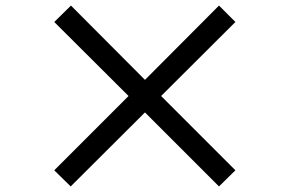

<svg xmlns="http://www.w3.org/2000/svg" viewBox="-20 -723 1040 690"><path d="M767 -53 826 -111 559 -378 826 -644 767 -703 501 -436 235 -703 175 -644 442 -378 175 -111 234 -53 501 -319Z"/></svg>

Font: Noto Sans TC Medium
Style: Regular
Weight: 500
Designer: Ryoko NISHIZUKA 西塚涼子 (kana, bopomofo & ideographs); Paul D. Hunt (Latin, Greek & Cyrillic); Sandoll Communications 산돌커뮤니
Foundry: Adobe
Version: Version 2.004;hotconv 1.0.118;makeotfexe 2.5.65603